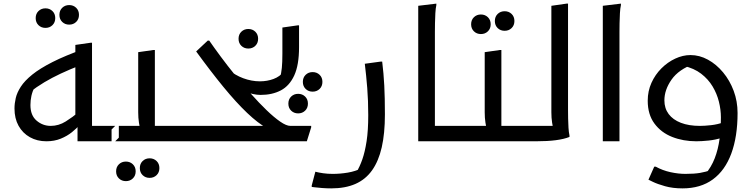

<svg xmlns="http://www.w3.org/2000/svg" viewBox="-20 -780 4152 1060"><path d="M415 -162Q382 -134 343 -109.5Q304 -85 260 -85Q216 -85 182 -114Q148 -143 148 -200Q148 -226 153.5 -251Q159 -276 173 -304L139 -267Q183 -301 225 -326Q267 -351 315 -373.5Q363 -396 424 -420L444 -510Q340 -473 270 -437.5Q200 -402 158 -368Q116 -334 95 -301.5Q74 -269 67 -239Q60 -209 60 -181Q60 -126 82.5 -85.5Q105 -45 145 -22.5Q185 0 236 0Q280 0 315.5 -14.5Q351 -29 377.5 -50.5Q404 -72 420 -91ZM616 0 636 -20V-85H450L488 -47V-544H480L396 -532V-103L408 -115V0ZM362 -644Q339 -644 323.5 -659Q308 -674 308 -698Q308 -722 323.5 -737Q339 -752 362 -752Q385 -752 400.5 -737Q416 -722 416 -698Q416 -674 400.5 -659Q385 -644 362 -644ZM231 -626Q208 -626 192.5 -641Q177 -656 177 -680Q177 -704 192.5 -719Q208 -734 231 -734Q254 -734 269.5 -719Q285 -704 285 -680Q285 -656 269.5 -641Q254 -626 231 -626Z M616 -85H789L755 -64Q751 -78 747 -103.5Q743 -129 743 -160V-492L827 -504H835V-47L797 -85H983V-20L963 0H596V-65ZM752 148Q752 124 767.5 109Q783 94 806 94Q829 94 844.5 109Q860 124 860 148Q860 172 844.5 187Q829 202 806 202Q783 202 767.5 187Q752 172 752 148ZM621 166Q621 142 636.5 127Q652 112 675 112Q698 112 713.5 127Q729 142 729 166Q729 190 713.5 205Q698 220 675 220Q652 220 636.5 205Q621 190 621 166Z M1583 -85H1698V-77L1674 0H963V-65L983 -85H1478L1453 -73Q1405 -99 1344.5 -156.5Q1284 -214 1213.5 -300Q1143 -386 1063 -496L1127 -556H1135Q1162 -517 1199 -467Q1236 -417 1279 -364Q1322 -311 1366 -261.5Q1410 -212 1451.5 -172Q1493 -132 1527 -108.5Q1561 -85 1583 -85ZM1351 -512Q1328 -512 1312.5 -527Q1297 -542 1297 -566Q1297 -590 1312.5 -605Q1328 -620 1351 -620Q1374 -620 1389.5 -605Q1405 -590 1405 -566Q1405 -542 1389.5 -527Q1374 -512 1351 -512Z M1332 -279 1242 -396Q1277 -365 1323 -348Q1369 -331 1415 -331Q1455 -331 1490 -344Q1525 -357 1547 -385L1551 -350H1526Q1533 -376 1536 -405.5Q1539 -435 1539 -484V-628L1623 -640H1631V-520Q1631 -421 1604.5 -363.5Q1578 -306 1530.5 -281Q1483 -256 1419 -256Q1398 -256 1376 -261Q1354 -266 1332 -279ZM1706 -274Q1683 -274 1667.5 -289Q1652 -304 1652 -328Q1652 -352 1667.5 -367Q1683 -382 1706 -382Q1729 -382 1744.5 -367Q1760 -352 1760 -328Q1760 -304 1744.5 -289Q1729 -274 1706 -274ZM1626 -154Q1603 -154 1587.5 -169Q1572 -184 1572 -208Q1572 -232 1587.5 -247Q1603 -262 1626 -262Q1649 -262 1664.5 -247Q1680 -232 1680 -208Q1680 -184 1664.5 -169Q1649 -154 1626 -154Z M1721 168Q1740 173 1764.5 176.5Q1789 180 1817 180Q1858 180 1900 173Q1942 166 1978 148L1947 172Q1966 141 1980.5 99.5Q1995 58 2004 -1Q2013 -60 2013 -144Q2013 -225 2007.5 -294Q2002 -363 1994 -428L2082 -440H2090Q2098 -376 2101.5 -308Q2105 -240 2105 -148Q2105 -43 2087.5 33.5Q2070 110 2034 160.5Q1998 211 1942 235.5Q1886 260 1809 260Q1783 260 1758 258Q1733 256 1717 254Q1701 252 1701 252V244Z M2351 0V-85H2529V-20L2509 0ZM2289 -748 2389 -760V-752Q2385 -734 2383.5 -707Q2382 -680 2381.5 -652Q2381 -624 2381 -604V0H2289Z M2529 -85H2702L2668 -64Q2664 -78 2660 -103.5Q2656 -129 2656 -160V-492L2740 -504H2748V-47L2710 -85H2896V-20L2876 0H2509V-65ZM2766 -610Q2743 -610 2727.5 -625Q2712 -640 2712 -664Q2712 -688 2727.5 -703Q2743 -718 2766 -718Q2789 -718 2804.5 -703Q2820 -688 2820 -664Q2820 -640 2804.5 -625Q2789 -610 2766 -610ZM2635 -592Q2612 -592 2596.5 -607Q2581 -622 2581 -646Q2581 -670 2596.5 -685Q2612 -700 2635 -700Q2658 -700 2673.5 -685Q2689 -670 2689 -646Q2689 -622 2673.5 -607Q2658 -592 2635 -592Z M2876 0V-65L2896 -85H3070L3036 -64Q3032 -78 3028 -103.5Q3024 -129 3024 -160V-748L3108 -760H3116V-172Q3116 -152 3116.5 -126Q3117 -100 3118.5 -75Q3120 -50 3124 -32V-24Q3094 -12 3048.5 -6Q3003 0 2940 0Z M3308 -748 3408 -760V-752Q3404 -734 3402.5 -707Q3401 -680 3400.5 -652Q3400 -624 3400 -604V0H3308Z M3748 260Q3694 260 3651.5 248Q3609 236 3584.5 224Q3560 212 3560 212L3592 140H3600Q3638 161 3681.5 170.5Q3725 180 3764 180Q3813 180 3845 174.5Q3877 169 3908 158L3872 184Q3907 143 3926 93.5Q3945 44 3952.5 -12.5Q3960 -69 3960 -132Q3960 -174 3949 -218.5Q3938 -263 3914 -303Q3890 -343 3851 -373Q3812 -403 3755 -416L3813 -428Q3727 -397 3687.5 -340.5Q3648 -284 3648 -226Q3648 -182 3671.5 -150.5Q3695 -119 3739 -102Q3783 -85 3844 -85Q3870 -85 3906 -89Q3942 -93 3975 -105L3967 -20Q3931 -8 3892 -4Q3853 0 3824 0Q3752 0 3691 -24Q3630 -48 3593 -98Q3556 -148 3556 -224Q3556 -277 3576.5 -322.5Q3597 -368 3631.5 -402.5Q3666 -437 3708 -456.5Q3750 -476 3792 -476Q3842 -476 3888.5 -450.5Q3935 -425 3972 -380.5Q4009 -336 4030.5 -278.5Q4052 -221 4052 -156Q4052 -26 4017.5 67.5Q3983 161 3915.5 210.5Q3848 260 3748 260Z"/></svg>

Font: Kufam
Style: Regular
Weight: 400
Designer: Wael Morcos, Artur Schmal
Foundry: Original Type
Version: Version 1.301; ttfautohint (v1.8.3)